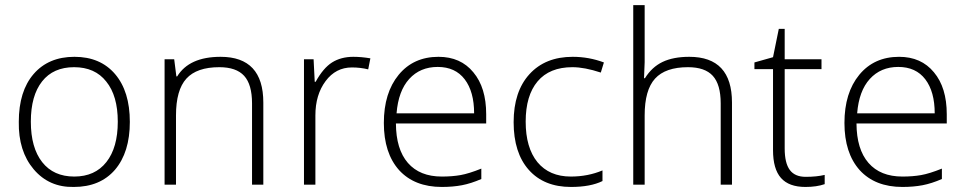

<svg xmlns="http://www.w3.org/2000/svg" viewBox="-20 -728 3807 757"><path d="M398.9 -406.5Q354.4 -463.1 272.2 -463.1Q190.1 -463.1 145.9 -407Q101.6 -350.9 101.6 -248.2Q101.6 -145.6 146.4 -88.7Q191.1 -31.9 272.8 -31.9Q354.4 -31.9 399.4 -89Q444.4 -146.1 444.4 -248.2Q444.4 -350.4 398.9 -406.5ZM433.3 -58.6Q374.6 9.1 271 9.1Q173.4 11.1 112.7 -60.7Q52.1 -132.5 54.1 -247.7Q54.1 -368.6 112.7 -436.3Q171.4 -504 273.5 -504Q375.6 -504 433.8 -435.8Q491.9 -367.5 491.9 -247.5Q491.9 -127.4 433.3 -58.6Z M1018.2 0H973.7V-320.5Q973.7 -394.8 942.6 -429Q911.5 -463.1 844.8 -463.1Q755.8 -463.1 714.9 -418.1Q673.9 -373.1 673.9 -273V0H628.9V-494.4H666.8L675.4 -426.7H678.5Q726 -504 849.8 -504Q1018.2 -504 1018.2 -323.6Z M1373.1 -504Q1405 -504 1440.3 -498L1431.7 -454.5Q1400.9 -462.1 1367.5 -462.1Q1303.8 -462.1 1263.7 -408.2Q1223.5 -354.4 1223.5 -273V0H1178.5V-494.4H1216.4L1220.9 -405.5H1224.5Q1254.3 -459.6 1289.2 -481.8Q1324.6 -504 1373.1 -504Z M1849.3 -281.1Q1849.3 -366.5 1812.2 -415.3Q1775 -464.1 1705.8 -464.1Q1636.5 -464.1 1593.5 -416.8Q1550.6 -369.6 1543.5 -281.1ZM1721.9 9.1Q1614.3 9.1 1553.6 -57.1Q1493.4 -124.4 1493.4 -243.2Q1493.4 -362 1551.8 -433Q1610.2 -504 1708.8 -504Q1796.3 -504 1846.3 -442.9Q1896.9 -382.7 1896.9 -277.6V-241.2H1541Q1541.5 -139.5 1588.2 -85.7Q1635 -31.9 1721.9 -31.9Q1762.9 -31.9 1795.8 -37.7Q1828.6 -43.5 1877.7 -63.2V-22.2Q1837.2 -4.6 1801.3 2.3Q1765.4 9.1 1721.9 9.1Z M2231 9.1Q2124.9 9.1 2065 -58.1Q2005.1 -125.4 2005.1 -246.2Q2005.1 -367 2067.5 -435.5Q2129.9 -504 2238.1 -504Q2301.8 -504 2361 -481.8L2348.8 -441.9Q2284.6 -463.1 2237.1 -463.1Q2146.6 -463.1 2099.6 -407.2Q2052.6 -351.4 2052.6 -248.5Q2052.6 -145.6 2099.1 -88.5Q2146.1 -31.9 2230.5 -31.9Q2297.8 -31.9 2355.4 -56.1V-14.2Q2308.4 9.1 2231 9.1Z M2866 0H2821.5V-320.5Q2821.5 -394.8 2790.4 -429Q2759.4 -463.1 2692.6 -463.1Q2603.6 -463.1 2562.7 -418.1Q2521.7 -373.1 2521.7 -273V0H2476.7V-707.8H2521.7V-482.8L2519.2 -419.6H2522.8Q2550.1 -463.6 2592.3 -483.8Q2634.5 -504 2697.7 -504Q2866 -504 2866 -323.6Z M3073.8 -142.6Q3073.8 -85.4 3093.8 -58.1Q3113.8 -30.8 3156.7 -30.8Q3199.7 -30.8 3231.5 -38.4V-2Q3199.7 9.1 3155.7 9.1Q3090.5 9.1 3059.2 -26.3Q3027.8 -61.7 3027.8 -136V-455.5H2954.5V-481.8L3027.8 -502.5L3050.6 -614.3H3073.8V-494.4H3218.9V-455.5H3073.8Z M3665.3 -281.1Q3665.3 -366.5 3628.2 -415.3Q3591 -464.1 3521.7 -464.1Q3452.5 -464.1 3409.5 -416.8Q3366.5 -369.6 3359.5 -281.1ZM3537.9 9.1Q3430.2 9.1 3369.6 -57.1Q3309.4 -124.4 3309.4 -243.2Q3309.4 -362 3367.8 -433Q3426.2 -504 3524.8 -504Q3612.2 -504 3662.3 -442.9Q3712.8 -382.7 3712.8 -277.6V-241.2H3356.9Q3357.4 -139.5 3404.2 -85.7Q3451 -31.9 3537.9 -31.9Q3578.9 -31.9 3611.7 -37.7Q3644.6 -43.5 3693.6 -63.2V-22.2Q3653.2 -4.6 3617.3 2.3Q3581.4 9.1 3537.9 9.1Z"/></svg>

Font: Khula Light
Style: Regular
Weight: 300
Designer: Erin McLaughlin, Steve Matteson
Version: Version 1.002;PS 1.0;hotconv 1.0.72;makeotf.lib2.5.5900; ttf